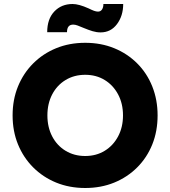

<svg xmlns="http://www.w3.org/2000/svg" viewBox="-20 -930 852 960"><path d="M406 10Q327 10 261 -17Q195 -44 146 -93Q97 -142 70 -208Q43 -274 43 -353Q43 -432 70 -498Q97 -564 146 -613Q195 -662 261 -689Q327 -716 406 -716Q485 -716 551 -689Q617 -662 666 -613Q715 -564 741.5 -497.5Q768 -431 768 -353Q768 -274 741.5 -208Q715 -142 666 -93Q617 -44 551 -17Q485 10 406 10ZM406 -150Q461 -150 503.5 -176Q546 -202 570.5 -248Q595 -294 595 -353Q595 -412 570.5 -458Q546 -504 503.5 -530Q461 -556 406 -556Q351 -556 308 -530Q265 -504 241 -458Q217 -412 217 -353Q217 -294 241 -248Q265 -202 308 -176Q351 -150 406 -150ZM483 -768Q463 -768 443 -774Q423 -780 399 -790Q380 -798 368 -802.5Q356 -807 346 -807Q315 -807 315 -769H216Q216 -835 251.5 -872.5Q287 -910 343 -910Q374 -910 423 -888Q439 -880 450 -876Q461 -872 470 -872Q483 -872 490 -882.5Q497 -893 497 -910H596Q596 -851 565 -809.5Q534 -768 483 -768Z"/></svg>

Font: Lexend
Style: Bold
Weight: 700
Designer: Bonnie Shaver-Troup, Thomas Jockin
Foundry: Lexend
Version: Version 1.007; ttfautohint (v1.8.3)